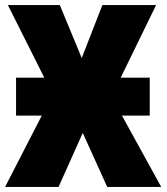

<svg xmlns="http://www.w3.org/2000/svg" viewBox="-20 -734 654 754"><path d="M43 -429H154L11 -714H215L301 -506L382 -714H593L454 -429H568V-280H459L613 0H401L305 -212L210 0H0L144 -280H43Z"/></svg>

Font: Noto Sans Display SemiCondensed Black
Style: Regular
Weight: 900
Width: 4
Designer: Monotype Design Team
Foundry: Monotype Imaging Inc.
Version: Version 1.900